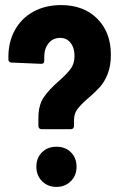

<svg xmlns="http://www.w3.org/2000/svg" viewBox="-20 -730 472 755"><path d="M211 -411Q243 -439 258 -459.5Q273 -480 273 -510Q273 -542 257.5 -561.5Q242 -581 217 -581Q188 -581 171 -560Q154 -539 154 -506V-490Q154 -479 142 -479L25 -484Q20 -484 16.5 -487.5Q13 -491 13 -496V-506Q13 -566 39 -612.5Q65 -659 112 -684.5Q159 -710 220 -710Q309 -710 362.5 -656.5Q416 -603 416 -515Q416 -471 403.5 -439.5Q391 -408 373 -388Q355 -368 327 -344Q298 -319 284.5 -301Q271 -283 271 -257V-234Q271 -229 267.5 -225.5Q264 -222 259 -222H143Q138 -222 134.5 -225.5Q131 -229 131 -234V-266Q131 -316 151.5 -346.5Q172 -377 211 -411ZM202 -153Q237 -153 259 -131Q281 -109 281 -74Q281 -40 258.5 -17.5Q236 5 202 5Q168 5 145.5 -17.5Q123 -40 123 -74Q123 -109 145 -131Q167 -153 202 -153Z"/></svg>

Font: Barlow Condensed
Style: Bold
Weight: 700
Width: 3
Designer: Jeremy Tribby
Foundry: Tribby Type
Version: Version 1.500